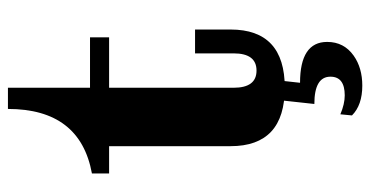

<svg xmlns="http://www.w3.org/2000/svg" viewBox="-248 -490 946 491"><g transform="rotate(-90 225.5 -245.0)"><path d="M246.1 9.8Q96.7 9.8 96.7 -128.9V-439.5H26.9V-483.4Q191.9 -513.7 191.9 -698.2H246.1V-488.3H375V-439.5H246.1V-121.1Q246.1 -62.5 290 -62.5Q334 -62.5 334 -121.1V-219.7H395V-128.9Q395 9.8 246.1 9.8ZM251.5 208Q201.7 208 175.3 181.6L178.2 151.9Q204.6 163.1 226.6 163.1Q274.4 163.1 274.4 126.5Q274.4 85.4 204.6 85.4L213.9 0H264.2L258.8 48.8Q363.3 48.8 363.3 118.2Q363.3 161.1 328.1 186Q296.9 208 251.5 208Z"/></g></svg>

Font: Munson
Style: Bold
Weight: 700
Designer: Paul James MIller
Foundry: High-Logic / Made with FontCreator
Version: Version 2.10;May 5, 2019;FontCreator 11.5.0.2430 64-bit